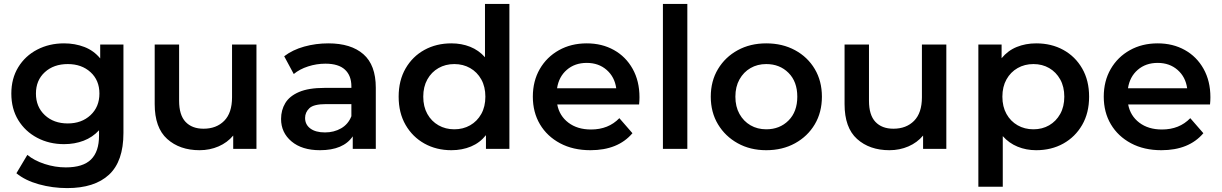

<svg xmlns="http://www.w3.org/2000/svg" viewBox="-20 -762 6255 983"><path d="M324 201Q249 201 179 181.5Q109 162 64 125L120 31Q155 60 208.5 77.5Q262 95 317 95Q405 95 446 54.5Q487 14 487 -67V-95Q454 -59 408 -41.5Q362 -24 308 -24Q232 -24 170.5 -56.5Q109 -89 73.5 -147Q38 -205 38 -283Q38 -360 73.5 -418Q109 -476 170.5 -508Q232 -540 308 -540Q364 -540 412 -521.5Q460 -503 493 -463V-534H612V-81Q612 64 538 132.5Q464 201 324 201ZM327 -130Q398 -130 443.5 -172.5Q489 -215 489 -283Q489 -351 443.5 -392.5Q398 -434 327 -434Q255 -434 209.5 -392.5Q164 -351 164 -283Q164 -215 209.5 -172.5Q255 -130 327 -130Z M1002 7Q900 7 836 -50.5Q772 -108 772 -229V-534H897V-246Q897 -173 930 -138Q963 -103 1022 -103Q1088 -103 1128 -143.5Q1168 -184 1168 -264V-534H1293V0H1174V-68Q1144 -32 1099 -12.5Q1054 7 1002 7Z M1786 0V-64Q1738 7 1618 7Q1526 7 1472.5 -38Q1419 -83 1419 -153Q1419 -198 1440.5 -234Q1462 -270 1511 -291Q1560 -312 1641 -312H1779V-320Q1779 -375 1746 -405.5Q1713 -436 1646 -436Q1601 -436 1557.5 -422Q1514 -408 1484 -383L1435 -474Q1478 -507 1537.5 -523.5Q1597 -540 1661 -540Q1777 -540 1840.5 -484.5Q1904 -429 1904 -313V0ZM1779 -167V-229H1650Q1586 -229 1564 -208Q1542 -187 1542 -158Q1542 -124 1569 -104Q1596 -84 1644 -84Q1690 -84 1726.5 -105Q1763 -126 1779 -167Z M2291 7Q2214 7 2153 -27Q2092 -61 2056.5 -122.5Q2021 -184 2021 -267Q2021 -350 2056.5 -411.5Q2092 -473 2153 -506.5Q2214 -540 2291 -540Q2343 -540 2387 -522.5Q2431 -505 2463 -469V-742H2588V0H2468V-70Q2437 -31 2391.5 -12Q2346 7 2291 7ZM2306 -100Q2351 -100 2387 -120.5Q2423 -141 2444 -178.5Q2465 -216 2465 -267Q2465 -318 2444 -355.5Q2423 -393 2387 -413.5Q2351 -434 2306 -434Q2261 -434 2225 -413.5Q2189 -393 2168 -355.5Q2147 -318 2147 -267Q2147 -216 2168 -178.5Q2189 -141 2225 -120.5Q2261 -100 2306 -100Z M3003 7Q2914 7 2847.5 -28.5Q2781 -64 2744.5 -125.5Q2708 -187 2708 -267Q2708 -347 2743.5 -408.5Q2779 -470 2841.5 -505Q2904 -540 2984 -540Q3062 -540 3123 -506Q3184 -472 3219 -409.5Q3254 -347 3254 -264Q3254 -256 3253.5 -246Q3253 -236 3252 -227H2833Q2844 -169 2890 -134Q2936 -99 3006 -99Q3095 -99 3151 -157L3218 -80Q3144 7 3003 7ZM2832 -310H3135Q3127 -368 3086 -404Q3045 -440 2984 -440Q2923 -440 2882 -404.5Q2841 -369 2832 -310Z M3374 0V-742H3499V0Z M3903 7Q3821 7 3757 -28.5Q3693 -64 3656 -125.5Q3619 -187 3619 -267Q3619 -347 3656 -408.5Q3693 -470 3757 -505Q3821 -540 3903 -540Q3986 -540 4050.5 -505Q4115 -470 4151.5 -408.5Q4188 -347 4188 -267Q4188 -187 4151.5 -125.5Q4115 -64 4050.5 -28.5Q3986 7 3903 7ZM3903 -100Q3972 -100 4017 -145Q4062 -190 4062 -267Q4062 -344 4017 -389Q3972 -434 3903 -434Q3858 -434 3822.5 -413.5Q3787 -393 3766 -355.5Q3745 -318 3745 -267Q3745 -216 3766 -178.5Q3787 -141 3822.5 -120.5Q3858 -100 3903 -100Z M4534 7Q4432 7 4368 -50.5Q4304 -108 4304 -229V-534H4429V-246Q4429 -173 4462 -138Q4495 -103 4554 -103Q4620 -103 4660 -143.5Q4700 -184 4700 -264V-534H4825V0H4706V-68Q4676 -32 4631 -12.5Q4586 7 4534 7Z M5285 7Q5234 7 5190 -11Q5146 -29 5114 -65V194H4989V-534H5108V-464Q5140 -503 5185.5 -521.5Q5231 -540 5285 -540Q5363 -540 5424 -506.5Q5485 -473 5520.5 -411.5Q5556 -350 5556 -267Q5556 -184 5520.5 -122.5Q5485 -61 5424 -27Q5363 7 5285 7ZM5271 -100Q5316 -100 5351.5 -120.5Q5387 -141 5408 -178.5Q5429 -216 5429 -267Q5429 -318 5408 -355.5Q5387 -393 5351.5 -413.5Q5316 -434 5271 -434Q5226 -434 5190 -413.5Q5154 -393 5133 -355.5Q5112 -318 5112 -267Q5112 -216 5133 -178.5Q5154 -141 5190 -120.5Q5226 -100 5271 -100Z M5926 7Q5837 7 5770.5 -28.5Q5704 -64 5667.5 -125.5Q5631 -187 5631 -267Q5631 -347 5666.5 -408.5Q5702 -470 5764.5 -505Q5827 -540 5907 -540Q5985 -540 6046 -506Q6107 -472 6142 -409.5Q6177 -347 6177 -264Q6177 -256 6176.5 -246Q6176 -236 6175 -227H5756Q5767 -169 5813 -134Q5859 -99 5929 -99Q6018 -99 6074 -157L6141 -80Q6067 7 5926 7ZM5755 -310H6058Q6050 -368 6009 -404Q5968 -440 5907 -440Q5846 -440 5805 -404.5Q5764 -369 5755 -310Z"/></svg>

Font: Montserrat SemiBold
Style: Regular
Weight: 600
Designer: Julieta Ulanovsky
Foundry: Julieta Ulanovsky
Version: Version 9.000; ttfautohint (v1.8.4.7-5d5b)